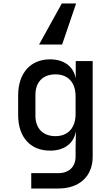

<svg xmlns="http://www.w3.org/2000/svg" viewBox="-20 -900 640 1100"><path d="M416 -880H334L204 -645H336ZM159 180H314C435 180 511 110 511 -2V-550H414V-455H413C399 -521 345 -560 267 -560C154 -560 84 -480 84 -354V-241C84 -114 154 -37 267 -37C346 -37 401 -76 414 -144H415L413 -49V-3C413 56 375 92 314 92H159ZM298 -120C225 -120 183 -165 183 -237V-357C183 -429 225 -474 298 -474C369 -474 413 -428 413 -349V-246C413 -167 369 -120 298 -120Z"/></svg>

Font: JetBrains Mono Medium
Style: Regular
Weight: 436
Monospace: yes
Designer: Philipp Nurullin, Konstantin Bulenkov
Foundry: JetBrains
Version: Version 2.305